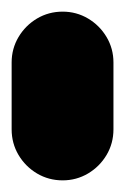

<svg xmlns="http://www.w3.org/2000/svg" viewBox="-20 -310 215 330"><path d="M0 -87.7H175V-202.7H0ZM87.7 -175Q63.7 -175 43.7 -163.2Q23.7 -151.3 11.8 -131.3Q0 -111.3 0 -87.7Q0 -63.7 11.8 -43.7Q23.7 -23.7 43.7 -11.8Q63.7 0 87.7 0Q111.3 0 131.3 -11.8Q151.3 -23.7 163.2 -43.7Q175 -63.7 175 -87.7Q175 -111.3 163.2 -131.3Q151.3 -151.3 131.3 -163.2Q111.3 -175 87.7 -175ZM87.7 -290Q63.7 -290 43.7 -278.2Q23.7 -266.3 11.8 -246.3Q0 -226.3 0 -202.7Q0 -178.7 11.8 -158.7Q23.7 -138.7 43.7 -126.8Q63.7 -115 87.7 -115Q111.3 -115 131.3 -126.8Q151.3 -138.7 163.2 -158.7Q175 -178.7 175 -202.7Q175 -226.3 163.2 -246.3Q151.3 -266.3 131.3 -278.2Q111.3 -290 87.7 -290Z"/></svg>

Font: Wavefont Thin
Style: Regular
Weight: 100
Monospace: yes
Version: Version 3.005;gftools[0.9.33]